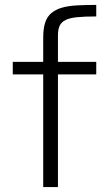

<svg xmlns="http://www.w3.org/2000/svg" viewBox="-20 -762 450 782"><path d="M156 0V-459H32V-510H156V-608Q156 -646 164 -670Q172 -694 189 -708.5Q206 -723 231.5 -730.5Q257 -738 292 -740Q327 -742 372 -742V-695Q325 -695 294.5 -692Q264 -689 247 -680.5Q230 -672 223 -657Q216 -642 216 -618V-510H372V-459H216V0Z"/></svg>

Font: Saira Expanded Light
Style: Regular
Weight: 300
Width: 7
Designer: Hector Gatti with collaboration of the Omnibus-Type team
Foundry: Omnibus-Type
Version: Version 1.101